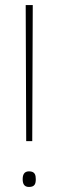

<svg xmlns="http://www.w3.org/2000/svg" viewBox="-20 -734 232 762"><path d="M84 -174H108L110 -714H82ZM95 8C119 8 122 -6 122 -23C122 -39 119 -54 95 -54C75 -54 70 -39 70 -23C70 -6 75 8 95 8Z"/></svg>

Font: Noto Sans Tamil ExtraCondensed Thin
Style: Regular
Weight: 100
Width: 2
Designer: Jelle Bosma - Monotype Design Team
Foundry: Monotype Imaging Inc.
Version: Version 2.004